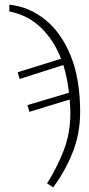

<svg xmlns="http://www.w3.org/2000/svg" viewBox="-20 -564 384 824"><path d="M182 223Q223 159 252.5 84Q282 9 282 -78Q282 -107 279 -137L106 -84L98 -113L276 -166Q269 -228 252 -285L64 -225L56 -254L242 -312Q211 -392 155.5 -445.5Q100 -499 20 -515V-544Q105 -535 174 -479.5Q243 -424 283.5 -324.5Q324 -225 324 -83Q324 10 291 92Q258 174 208 240Z"/></svg>

Font: Noto Serif ExtraLight
Style: Regular
Weight: 200
Designer: Monotype Design Team
Foundry: Monotype Imaging Inc.
Version: Version 2.015; ttfautohint (v1.8.4.7-5d5b)